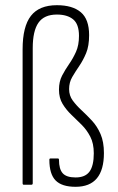

<svg xmlns="http://www.w3.org/2000/svg" viewBox="-20 -711 454 739"><path d="M271 8Q218 8 194 -16.5Q170 -41 170 -96Q170 -101 174 -101H203Q207 -101 207 -96Q207 -60 221.5 -44Q236 -28 271 -28Q308 -28 324.5 -50.5Q341 -73 341 -121Q341 -159 327.5 -185Q314 -211 294.5 -230.5Q275 -250 255 -269Q235 -288 221 -311Q207 -334 207 -366Q207 -397 219 -420Q231 -443 246 -464.5Q261 -486 272.5 -511.5Q284 -537 284 -573Q284 -618 261.5 -636.5Q239 -655 199 -655Q150 -655 128 -623.5Q106 -592 106 -526V-6Q106 0 101 0H71Q67 0 67 -6V-521Q67 -609 99 -650Q131 -691 199 -691Q259 -691 291 -664Q323 -637 323 -576Q323 -534 311.5 -506.5Q300 -479 285 -457Q270 -435 258 -414.5Q246 -394 246 -368Q246 -343 260 -324Q274 -305 294 -286.5Q314 -268 334 -246.5Q354 -225 367 -195Q380 -165 380 -122Q380 8 271 8Z"/></svg>

Font: Sofia Sans Condensed ExtraLight
Style: Regular
Weight: 250
Version: Version 4.100